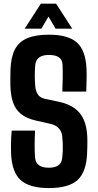

<svg xmlns="http://www.w3.org/2000/svg" viewBox="-20 -994 521 1024"><path d="M241.5 9Q136.5 9 89.8 -33.8Q43 -76.5 39 -176Q38.5 -195 38.5 -215.8Q38.5 -236.5 39.5 -257.2Q40.5 -278 42.5 -297.5H167Q165 -259 164.8 -222Q164.5 -185 167 -152.5Q169.5 -126 187.8 -112.8Q206 -99.5 241 -99.5Q274 -99.5 291.8 -112.8Q309.5 -126 312 -152.5Q314 -171 314.8 -189.8Q315.5 -208.5 314.8 -227.2Q314 -246 312 -264.5Q310.5 -290 294.8 -308.2Q279 -326.5 252.5 -332.5L169.5 -351.5Q120 -363 91.2 -386.8Q62.5 -410.5 49.8 -447.2Q37 -484 35.5 -534Q35 -558.5 35.2 -580.2Q35.5 -602 36 -625Q38.5 -691 60 -731.5Q81.5 -772 126 -790.5Q170.5 -809 241 -809Q344.5 -809 391 -766.5Q437.5 -724 441.5 -625Q442.5 -601 441.8 -568.2Q441 -535.5 440 -505.5H312.5Q314 -543 314.5 -578.2Q315 -613.5 313.5 -648.5Q313 -674.5 294.8 -687.8Q276.5 -701 241 -701Q207.5 -701 189.2 -687.8Q171 -674.5 168 -648.5Q165.5 -619.5 165.5 -591.2Q165.5 -563 168 -534Q170.5 -508 181.8 -490.5Q193 -473 219 -467L293 -451.5Q347 -440 379.8 -415.2Q412.5 -390.5 428 -352.8Q443.5 -315 445.5 -264.5Q446 -250.5 446 -235.2Q446 -220 445.5 -205Q445 -190 444.5 -176Q440.5 -76.5 393.5 -33.8Q346.5 9 241.5 9ZM111.5 -841 198 -974.5H279L365.5 -841H276.5L238.5 -905.5L200.5 -841Z"/></svg>

Font: Big Shoulders Text Thin ExtraBold
Style: Regular
Weight: 800
Version: Version 2.002